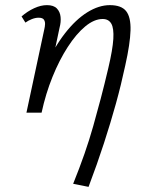

<svg xmlns="http://www.w3.org/2000/svg" viewBox="-20 -439 573 748"><path d="M265 277Q290 215 309 160.5Q328 106 343 53Q358 0 372.5 -55Q387 -110 402 -174Q419 -246 421.5 -287.5Q424 -329 413.5 -347Q403 -365 380 -365Q347 -365 312 -336Q277 -307 244 -256Q211 -205 184.5 -139.5Q158 -74 142 0H97Q121 -99 156 -177Q191 -255 233 -309Q275 -363 320 -391Q365 -419 408 -419Q453 -419 471.5 -395.5Q490 -372 488.5 -320.5Q487 -269 468 -184Q452 -109 431.5 -35Q411 39 385 119Q359 199 325 289ZM83 0 153 -327Q155 -335 155.5 -345Q156 -355 151 -362.5Q146 -370 130 -370Q118 -370 104 -364.5Q90 -359 79 -351L64 -375Q87 -395 113 -407Q139 -419 163 -419Q189 -419 201.5 -406Q214 -393 216 -373Q218 -353 212 -331L142 0Z"/></svg>

Font: Ysabeau Office
Style: Italic
Weight: 400
Italic angle: -12°
Designer: Christian Thalmann (Catharsis Fonts)
Version: Version 2.001;gftools[0.9.30]; featfreeze: tnum,lnum,ss02